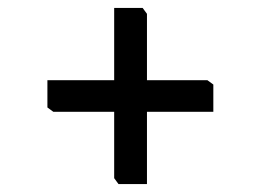

<svg xmlns="http://www.w3.org/2000/svg" viewBox="-20 -617 675 486"><path d="M352 -334V-151H280L269 -166V-334H115L100 -345V-414H269V-597H341L352 -582V-414H505L520 -403V-334Z"/></svg>

Font: TMT Limkin
Style: Regular
Weight: 400
Designer: Gabriel Drozdov
Version: Version 1.000;Glyphs 3.1.2 (3151)